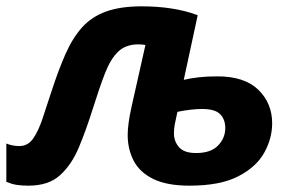

<svg xmlns="http://www.w3.org/2000/svg" viewBox="-49 -576 935 606"><path d="M549 10Q478 10 435 -11Q392 -32 373 -68.5Q354 -105 354 -150Q354 -184 366 -238L410 -434Q405 -435 399 -435.5Q393 -436 388 -436Q348 -436 324 -413Q300 -390 282.5 -345Q265 -300 244 -233Q223 -166 200 -111Q177 -56 140.5 -23Q104 10 41 10Q19 10 3.5 7.5Q-12 5 -29 -2V-123Q-10 -115 12 -115Q39 -115 55.5 -138.5Q72 -162 85 -201Q98 -240 113 -286Q135 -354 157.5 -405Q180 -456 210 -489.5Q240 -523 285.5 -539.5Q331 -556 398 -556Q449 -556 493.5 -549Q538 -542 575 -528L531 -324Q552 -329 578 -332Q604 -335 637 -335Q723 -335 766.5 -292.5Q810 -250 810 -187Q810 -139 785 -94Q760 -49 703 -19.5Q646 10 549 10ZM570 -93Q616 -93 639 -116.5Q662 -140 662 -172Q662 -199 646 -215.5Q630 -232 589 -232Q555 -232 511 -223Q505 -197 502.5 -183Q500 -169 500 -155Q500 -130 516 -111.5Q532 -93 570 -93Z"/></svg>

Font: Noto IKEA Latin
Style: Bold Italic
Weight: 700
Italic angle: -12°
Designer: Monotype Design Team
Foundry: Monotype Imaging Inc.
Version: Version 1.0